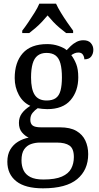

<svg xmlns="http://www.w3.org/2000/svg" viewBox="-20 -786 538 1045"><path d="M214 239Q117 239 68.5 200.5Q20 162 20 94Q20 55 36 28Q52 1 78.5 -15Q105 -31 136 -37Q116 -46 99.5 -65.5Q83 -85 83 -117Q83 -147 99 -169Q115 -191 145 -210Q105 -228 82.5 -269.5Q60 -311 60 -361Q60 -447 104 -496.5Q148 -546 237 -546Q270 -546 299 -536Q328 -526 343 -513Q352 -523 365 -535.5Q378 -548 395.5 -557.5Q413 -567 434 -567Q461 -567 474.5 -551.5Q488 -536 488 -515Q488 -494 476.5 -478.5Q465 -463 439 -463Q439 -476 431.5 -488Q424 -500 407 -500Q395 -500 386 -496Q377 -492 368 -486Q384 -465 395 -437Q406 -409 406 -365Q406 -290 364 -241Q322 -192 237 -192Q225 -192 210 -193.5Q195 -195 185 -197Q170 -187 157.5 -172Q145 -157 145 -134Q145 -113 157.5 -103Q170 -93 204 -93H306Q362 -93 395.5 -73.5Q429 -54 444.5 -21Q460 12 460 53Q460 139 400 189Q340 239 214 239ZM216 191Q281 191 317 175Q353 159 367.5 131.5Q382 104 382 69Q382 23 358.5 6.5Q335 -10 289 -10H197Q172 -10 149 -2Q126 6 111.5 27Q97 48 97 87Q97 117 108 140.5Q119 164 145 177.5Q171 191 216 191ZM234 -239Q265 -239 283.5 -252Q302 -265 309.5 -293.5Q317 -322 317 -365Q317 -410 309 -440Q301 -470 282.5 -484Q264 -498 233 -498Q204 -498 185 -483.5Q166 -469 157.5 -439Q149 -409 149 -364Q149 -300 169 -269.5Q189 -239 234 -239ZM101 -619Q116 -638 133.5 -664Q151 -690 168 -717Q185 -744 194 -766H285Q295 -744 311.5 -717Q328 -690 346 -664Q364 -638 378 -619V-606H340Q323 -619 304.5 -634.5Q286 -650 269.5 -667.5Q253 -685 239 -702Q225 -685 208.5 -667.5Q192 -650 174 -634.5Q156 -619 139 -606H101Z"/></svg>

Font: Noto Serif SemiCondensed
Style: Regular
Weight: 400
Width: 4
Designer: Monotype Design Team
Foundry: Monotype Imaging Inc.
Version: Version 2.013